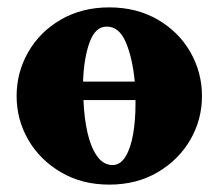

<svg xmlns="http://www.w3.org/2000/svg" viewBox="-20 -490 592 520"><path d="M276 10Q202 10 145 -23.5Q88 -57 56.5 -111.5Q25 -166 25 -230Q25 -294 56.5 -349Q88 -404 145 -437Q202 -470 276 -470Q350 -470 407 -437Q464 -404 495.5 -349Q527 -294 527 -230Q527 -166 495.5 -111.5Q464 -57 407 -23.5Q350 10 276 10ZM269 -418Q238 -418 222.5 -375Q207 -332 205 -269H345Q339 -332 321 -375Q303 -418 269 -418ZM285 -43Q306 -43 320 -66Q334 -89 340.5 -126.5Q347 -164 347 -210Q347 -215 347 -219H206Q208 -170 217 -130.5Q226 -91 243 -67Q260 -43 285 -43Z"/></svg>

Font: Spectral ExtraBold
Style: Regular
Weight: 800
Designer: Jean-Baptiste Levee
Foundry: Production Type
Version: Version 2.001